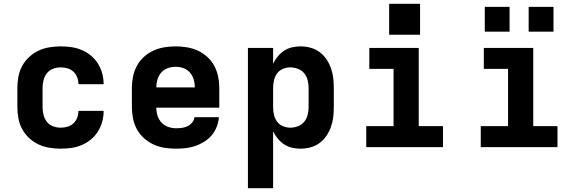

<svg xmlns="http://www.w3.org/2000/svg" viewBox="-20 -771 3040 1006"><path d="M298 8Q268 8 238 3Q208 -2 181.5 -14.5Q155 -27 132.5 -48Q110 -69 96 -95Q82 -121 76.5 -150.5Q71 -180 71 -210V-310Q71 -340 76.5 -369.5Q82 -399 96 -425Q110 -451 132.5 -472Q155 -493 181.5 -505.5Q208 -518 238 -523Q268 -528 298 -528Q326 -528 354 -524Q382 -520 408 -509Q434 -498 456 -480Q478 -462 493 -438Q508 -414 515.5 -386.5Q523 -359 523 -331Q523 -330 523 -330Q523 -330 523 -330H391Q391 -330 391 -330Q391 -330 391 -330Q391 -348 384.5 -365.5Q378 -383 364.5 -395.5Q351 -408 333.5 -413Q316 -418 298 -418Q277 -418 257.5 -410.5Q238 -403 225.5 -387Q213 -371 208 -350.5Q203 -330 203 -310V-210Q203 -190 208 -169.5Q213 -149 225.5 -133Q238 -117 257.5 -109.5Q277 -102 298 -102Q316 -102 333.5 -107Q351 -112 364.5 -124.5Q378 -137 384.5 -154.5Q391 -172 391 -190Q391 -190 391 -190Q391 -190 391 -190H523Q523 -190 523 -190Q523 -190 523 -189Q523 -161 515.5 -133.5Q508 -106 493 -82Q478 -58 456 -40Q434 -22 408 -11Q382 0 354 4Q326 8 298 8Z M903 8Q873 8 843 3.5Q813 -1 785.5 -13.5Q758 -26 735 -46.5Q712 -67 697.5 -93.5Q683 -120 677 -150Q671 -180 671 -210V-310Q671 -340 677 -369.5Q683 -399 697 -425.5Q711 -452 733.5 -472.5Q756 -493 783 -505.5Q810 -518 840 -523Q870 -528 900 -528Q930 -528 960 -523Q990 -518 1017 -505.5Q1044 -493 1066.5 -472.5Q1089 -452 1103 -425.5Q1117 -399 1123 -369.5Q1129 -340 1129 -310V-207H799Q799 -185 805.5 -164.5Q812 -144 826.5 -128.5Q841 -113 861.5 -106Q882 -99 903 -99Q918 -99 933.5 -101Q949 -103 963 -110Q977 -117 987 -129Q997 -141 999 -157H1127Q1125 -131 1115.5 -106.5Q1106 -82 1089.5 -62.5Q1073 -43 1051 -29Q1029 -15 1004.5 -6.5Q980 2 954.5 5Q929 8 903 8ZM799 -313H1001Q1001 -334 995 -354.5Q989 -375 975 -391Q961 -407 941 -414Q921 -421 900 -421Q879 -421 859 -414Q839 -407 825 -391Q811 -375 805 -354.5Q799 -334 799 -313Z M1279 215V-520H1411V-437Q1421 -458 1435.5 -475.5Q1450 -493 1469 -505.5Q1488 -518 1510 -523Q1532 -528 1555 -528Q1581 -528 1607 -521Q1633 -514 1654 -498.5Q1675 -483 1690 -461Q1705 -439 1714 -414Q1723 -389 1726 -362.5Q1729 -336 1729 -310V-210Q1729 -184 1726 -157.5Q1723 -131 1714 -106Q1705 -81 1690 -59Q1675 -37 1654 -21.5Q1633 -6 1607 1Q1581 8 1555 8Q1532 8 1510 3Q1488 -2 1469 -14.5Q1450 -27 1435.5 -44.5Q1421 -62 1411 -83V215ZM1501 -102Q1521 -102 1541 -109.5Q1561 -117 1574 -133Q1587 -149 1592 -169.5Q1597 -190 1597 -210V-310Q1597 -330 1592 -350.5Q1587 -371 1574 -387Q1561 -403 1541 -410.5Q1521 -418 1501 -418Q1481 -418 1462 -410Q1443 -402 1431.5 -386Q1420 -370 1415.5 -350Q1411 -330 1411 -310V-210Q1411 -190 1415.5 -170Q1420 -150 1431.5 -134Q1443 -118 1462 -110Q1481 -102 1501 -102Z M1899 0V-110H2042V-410H1915V-520H2174V-110H2301V0ZM2019 -589V-751H2181V-589Z M2499 0V-110H2642V-410H2515V-520H2774V-110H2901V0ZM2750 -605V-735H2880V-605ZM2520 -605V-735H2650V-605Z"/></svg>

Font: Iosevka SS04 XBd Ex
Style: Regular
Weight: 800
Width: 7
Monospace: yes
Designer: Belleve Invis
Foundry: Belleve Invis
Version: Version 19.0.0; ttfautohint (v1.8.4)